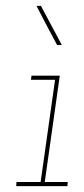

<svg xmlns="http://www.w3.org/2000/svg" viewBox="-20 -632 284 652"><path d="M36 -14 35 0H209L210 -14H132L183 -375H87L85 -361H167L118 -14ZM119 -612H104Q121 -579 138.5 -545.5Q156 -512 174 -479H190Q172 -512 154.5 -545.5Q137 -579 119 -612Z"/></svg>

Font: Josefin Slab Thin
Style: Italic
Weight: 100
Italic angle: -12°
Designer: Santiago Orozco
Foundry: Typemade
Version: Version 2.000